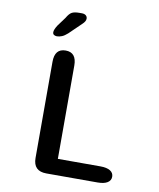

<svg xmlns="http://www.w3.org/2000/svg" viewBox="-90 -893 799 963"><g transform="rotate(10 309.5 -411.0)"><path d="M256.5 -82H473.5Q506 -82 523.2 -71.2Q540.5 -60.5 540.5 -41Q540.5 -21.5 523.2 -10.8Q506 0 473.5 0H212.5Q145.5 0 145.5 -67V-557Q145.5 -624 201 -624Q256.5 -624 256.5 -557ZM144.5 -686.5Q137.5 -686.5 130.5 -690.2Q123.5 -694 123.5 -704Q123.5 -716.5 138 -739.5L171.5 -785Q185 -808.5 198 -815.2Q211 -822 235.5 -822H248.5Q261.5 -822 269 -815.8Q276.5 -809.5 276.5 -799.5Q276.5 -785.5 260 -770.5L198.5 -711Q183 -697 169.8 -691.8Q156.5 -686.5 144.5 -686.5Z"/></g></svg>

Font: Sono Monospace Medium
Style: Regular
Weight: 500
Designer: Tyler Finck
Foundry: Tyler Finck
Version: Version 2.112